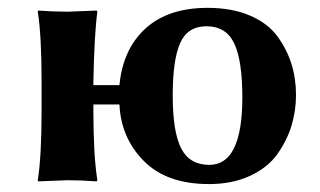

<svg xmlns="http://www.w3.org/2000/svg" viewBox="-20 -459 815 489"><path d="M505.9 -392.1Q458 -392.1 439 -349.6Q419.9 -307.1 419.9 -215.8Q419.9 -123 441.4 -81.1Q462.9 -39.1 513.2 -39.1Q597.2 -39.1 597.2 -210.9Q597.2 -305.2 576.4 -348.6Q555.7 -392.1 505.9 -392.1ZM85.9 -250Q85.9 -369.1 76.2 -429.2L77.1 -432.1Q117.2 -429.2 151.9 -429.2L226.1 -432.1L228 -429.2Q220.2 -373 217.8 -250V-242.2H284.2Q293 -334 350.6 -386.5Q408.2 -439 508.8 -439Q570.8 -439 616.5 -419.4Q662.1 -399.9 686.5 -366.5Q710.9 -333 722.4 -295.9Q733.9 -258.8 733.9 -216.8Q733.9 -176.8 722.4 -138.9Q710.9 -101.1 686.5 -66.7Q662.1 -32.2 616.9 -11.2Q571.8 9.8 512.2 9.8Q404.3 9.8 346.2 -49.1Q288.1 -107.9 284.2 -192.9H217.8V-179.2Q217.8 -63 228 0L226.1 2.9Q186 0 151.9 0L77.1 2.9L76.2 0Q85.9 -60.1 85.9 -179.2Z"/></svg>

Font: Linux Biolinum O
Style: Bold
Weight: 700
Designer: Philipp H. Poll
Foundry: Philipp H. Poll
Version: Version 1.3.2